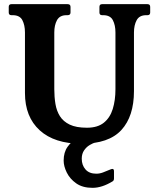

<svg xmlns="http://www.w3.org/2000/svg" viewBox="-20 -680 751 923"><path d="M689 -660Q702 -660 702 -647V-620Q702 -607 689 -607H683Q650 -607 637 -583Q624 -559 624 -524V-242Q624 -121 563.5 -55Q503 11 371.9 11Q242 11 171 -53.5Q100 -118 100 -233V-524Q100 -559 87.5 -583Q75 -607 41 -607H35Q22 -607 22 -620V-647Q22 -660 35 -660H305Q319 -660 319 -647V-620Q319 -607 305 -607H300Q267 -607 254 -583Q241 -559 241 -524V-251Q241 -214 246.5 -180.5Q252 -147 268 -121.5Q284 -96 315.1 -81Q346.3 -66 398 -66Q449 -66 479 -90Q509 -114 522 -156Q535 -198 535 -251V-524Q535 -559 522.5 -583Q510 -607 476 -607H471Q458 -607 458 -620V-647Q458 -660 471 -660ZM465 -16Q467 -14 468 -11Q469 -8 469 -6Q469 0 458 0Q454 0 440.5 4Q427 8 411.5 17Q396 26 384.5 42.5Q373 59 373 83Q373 114 391 134.5Q409 155 443 155Q459 155 475 149Q491 143 503.5 137.5Q516 132 520 132Q528 132 528 143V178Q528 188 521 192Q470 223 425 223Q377 223 346.5 201.5Q316 180 301 149.5Q286 119 286 92Q286 52 305 25.5Q324 -1 350.5 -16Q377 -31 401 -37.5Q425 -44 435 -44Q444 -44 450 -36Z"/></svg>

Font: Young Serif Light
Style: Regular
Weight: 300
Designer: Bastien Sozeau
Foundry: NBR — Bastien Sozeau
Version: Version 5.001